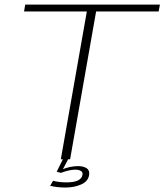

<svg xmlns="http://www.w3.org/2000/svg" viewBox="-20 -695 718 838"><path d="M245.5 0 359 -645H85L90 -675H678L672.5 -645H399.5L286 0ZM266 123.5Q246 123.5 229.5 121.5Q213 119.5 199 116L211.5 94Q222.5 97 237.2 99Q252 101 270 101Q334 101 340 68.5Q342.5 57 333.2 51.2Q324 45.5 309 45.5Q295 45.5 278.2 49.5Q261.5 53.5 246 59.5L227.5 54.5L254.5 0H277.5L254.5 43.5Q266 38 284.8 34Q303.5 30 320.5 30Q343.5 30 357.8 39Q372 48 369 68.5Q364.5 97 334 110.2Q303.5 123.5 266 123.5Z"/></svg>

Font: Anybody ExtraExpanded ExtraLight
Style: Italic
Weight: 200
Width: 8
Italic angle: -10°
Designer: Tyler Finck
Foundry: Etcetera Type Company
Version: Version 1.010; ttfautohint (v1.8.3) -l 8 -r 50 -G 200 -x 14 